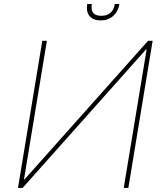

<svg xmlns="http://www.w3.org/2000/svg" viewBox="-20 -929 813 949"><path d="M189 -727.3 68.9 0H91.6L701.8 -684.7H704.7L591.6 0H614.3L734.4 -727.3H711.7L101.5 -42.6H98.6L211.7 -727.3ZM547.6 -909.1H570.3Q563.9 -871.8 539.2 -850Q514.6 -828.1 477.3 -828.1Q440 -828.1 422.4 -850Q404.8 -871.8 411.2 -909.1H433.9Q424 -850.9 480.8 -850.9Q537.6 -850.9 547.6 -909.1Z"/></svg>

Font: Inter Thin  BETA
Style: Italic
Weight: 100
Italic angle: -9.39999°
Designer: Rasmus Andersson
Foundry: rsms
Version: Version 3.011;git-f93a4a705